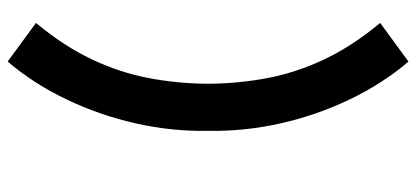

<svg xmlns="http://www.w3.org/2000/svg" viewBox="-313 -581 1088 502"><g transform="rotate(90 231.0 -330.0)"><path d="M141 194 40 120Q101 46.5 135.5 -26.8Q170 -100 184.2 -175.2Q198.5 -250.5 199 -330Q198.5 -409.5 184.2 -484.8Q170 -560 135.5 -633.2Q101 -706.5 40 -780L141 -854Q199 -786 240.2 -699.8Q281.5 -613.5 302.8 -518.5Q324 -423.5 322 -330Q324 -236.5 302.8 -141.8Q281.5 -47 240.2 39.5Q199 126 141 194Z"/></g></svg>

Font: Manrope ExtraLight ExtraBold
Style: Regular
Weight: 800
Version: Version 4.504